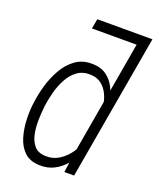

<svg xmlns="http://www.w3.org/2000/svg" viewBox="-141 -835 764 930"><g transform="rotate(20 241.0 -370.0)"><path d="M448.2 -750 438.5 -699.2H188.5L197.8 -750ZM315.9 -106 427.7 -750H481.9L351.1 0H300.8ZM45.4 -254.9 46.9 -265.1Q51.8 -307.6 65.4 -355.2Q79.1 -402.8 103.3 -445.3Q127.4 -487.8 164.3 -514.2Q201.2 -540.5 253.4 -538.6Q294.9 -537.6 323 -517.3Q351.1 -497.1 367.2 -465.1Q383.3 -433.1 389.4 -396.2Q395.5 -359.4 393.6 -324.2L374.5 -195.8Q367.2 -158.2 351.1 -120.8Q335 -83.5 309.8 -53.2Q284.7 -22.9 250.7 -5.4Q216.8 12.2 173.3 10.3Q125 8.3 96.9 -19Q68.8 -46.4 56.6 -88.4Q44.4 -130.4 42.7 -174.8Q41 -219.2 45.4 -254.9ZM102.1 -267.1 101.1 -255.9Q98.1 -229.5 97.2 -194.1Q96.2 -158.7 103 -124Q109.9 -89.4 129.2 -66.2Q148.4 -43 187.5 -41.5Q227.1 -40 259 -60.5Q291 -81.1 313 -113.8Q335 -146.5 344.2 -183.1L368.7 -334.5Q369.6 -360.4 363.8 -386.5Q357.9 -412.6 344.7 -435.1Q331.5 -457.5 310.3 -471.7Q289.1 -485.8 260.3 -486.3Q219.2 -488.3 190.4 -466.8Q161.6 -445.3 143.6 -410.4Q125.5 -375.5 115.7 -337.2Q106 -298.8 102.1 -267.1Z"/></g></svg>

Font: Roboto Condensed Light
Style: Italic
Weight: 300
Italic angle: -12°
Designer: Christian Robertson
Foundry: Google
Version: Version 3.0; 2020